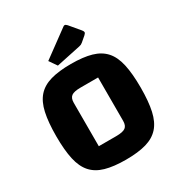

<svg xmlns="http://www.w3.org/2000/svg" viewBox="-202 -990 1058 1138"><g transform="rotate(-30 327.0 -421.5)"><path d="M38 -312Q38 -407 52 -470.5Q66 -534 99 -571Q132 -608 188 -624Q244 -640 327 -640Q411 -640 466.5 -624Q522 -608 555 -571Q588 -534 602 -470.5Q616 -407 616 -312Q616 -217 602 -154Q588 -91 555 -54Q522 -17 466.5 -1Q411 15 327 15Q244 15 188 -1Q132 -17 99 -54Q66 -91 52 -154Q38 -217 38 -312ZM227 -135H346Q392 -135 409.5 -148Q427 -161 427 -193V-490H307Q262 -490 244.5 -477Q227 -464 227 -432ZM256 -670 220 -722 400 -854Q405 -858 410 -858Q417 -858 426 -848L484 -779Q492 -769 492 -763Q492 -756 482 -747L447 -717Q441 -712 436 -709.5Q431 -707 422 -705Z"/></g></svg>

Font: Changa
Style: Bold
Weight: 700
Designer: Eduardo Rodriguez Tunni
Foundry: Eduardo Rodriguez Tunni
Version: Version 3.002; ttfautohint (v1.8.2)